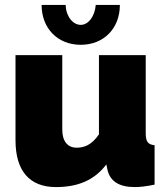

<svg xmlns="http://www.w3.org/2000/svg" viewBox="-20 -750 678 780"><path d="M308 -649C275 -649 247 -686 247 -730H149C149 -635 214 -568 308 -568C402 -568 467 -635 467 -730H369C365 -683 339 -649 308 -649ZM207 10C295 10 363 -17 412 -82L416 -63C426 -14 463 10 528 10C549 10 575 7 608 0V-160C581 -163 572 -174 572 -210V-526H382V-204C351 -159 320 -150 291 -150C255 -150 233 -176 233 -223V-526H43V-180C43 -56 100 10 207 10Z"/></svg>

Font: Raleway Black
Style: Regular
Weight: 900
Designer: Matt McInerney, Pablo Impallari, Rodrigo Fuenzalida
Foundry: Matt McInerney, Pablo Impallari, Rodrigo Fuenzalida
Version: Version 3.000g; ttfautohint (v1.5) -l 8 -r 28 -G 28 -x 14 -D